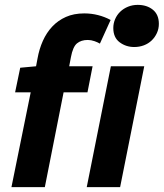

<svg xmlns="http://www.w3.org/2000/svg" viewBox="-20 -768 672 788"><path d="M27 0 106 -389H42L63 -490L128 -496L134 -528Q141 -567 156 -600.5Q171 -634 194.5 -659Q218 -684 250.5 -698.5Q283 -713 326 -713Q355 -713 382.5 -706Q410 -699 434 -686L390 -589Q382 -594 368 -599Q354 -604 340 -604Q313 -604 296 -590Q279 -576 271 -533L264 -496H360L339 -389H241L164 0ZM336 0 435 -496H572L473 0ZM531 -575Q497 -575 471 -594.5Q445 -614 445 -653Q445 -672 452.5 -689.5Q460 -707 473.5 -720Q487 -733 505.5 -740.5Q524 -748 545 -748Q583 -748 607.5 -728Q632 -708 632 -670Q632 -650 624 -632.5Q616 -615 602.5 -602Q589 -589 570.5 -582Q552 -575 531 -575Z"/></svg>

Font: Source Code Pro
Style: Bold Italic
Weight: 700
Italic angle: -11°
Monospace: yes
Designer: Paul D. Hunt, Teo Tuominen
Foundry: Adobe Systems Incorporated
Version: Version 1.050;PS 1.000;hotconv 16.6.51;makeotf.lib2.5.65220